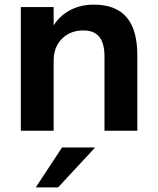

<svg xmlns="http://www.w3.org/2000/svg" viewBox="-20 -570 688 837"><path d="M70.8 -539.1H213.9V-436.8H201.7Q226.3 -490 275.5 -519.9Q324.7 -549.8 388.4 -549.8Q484.6 -549.8 531.6 -495.2Q578.6 -440.7 578.6 -328.6V0H435.5V-322.5Q435.5 -381.3 413 -409.3Q390.4 -437.3 343.3 -437.3Q285.9 -437.3 249.9 -400.9Q213.9 -364.5 213.9 -305.9V0H70.8ZM250.5 72.8H394.8L233.4 246.8H136Z"/></svg>

Font: Min Sans VF VF
Style: Regular
Weight: 400
Designer: Jinseong-Kim, NotoSansCJK, Nunito
Foundry: Jinseong-Kim
Version: Version 1.420;Glyphs 3.1.2 (3151)